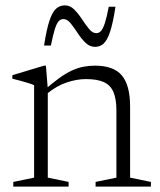

<svg xmlns="http://www.w3.org/2000/svg" viewBox="-20 -695 596 715"><path d="M158 -364V-33.5L235.5 -17.5V0H29.5V-17.5L107 -33.5V-378Q99 -381.5 79.5 -387.5Q60 -393.5 26 -402V-415L144 -450.5H151ZM336 -17.5 413.5 -33.5V-283.5Q413.5 -326.5 402.5 -352.2Q391.5 -378 366.8 -389.2Q342 -400.5 300 -400.5Q266 -400.5 228 -387.8Q190 -375 154.5 -345.5L140.5 -355.5Q174 -385 200 -403.8Q226 -422.5 248 -432.5Q270 -442.5 290.8 -446.5Q311.5 -450.5 333.5 -450.5Q403.5 -450.5 434 -413.8Q464.5 -377 464.5 -298V-33.5L542 -17.5V0H336ZM410 -670Q401 -610 390.2 -577.5Q379.5 -545 366 -532.8Q352.5 -520.5 334 -520.5Q314 -520.5 298.2 -536Q282.5 -551.5 269 -572.2Q255.5 -593 242.8 -608.5Q230 -624 216 -624Q206 -624 198.5 -616Q191 -608 184.2 -586.5Q177.5 -565 169.5 -525.5H144Q153.5 -586 164.2 -618.2Q175 -650.5 189 -662.8Q203 -675 221.5 -675Q241 -675 256.5 -659.5Q272 -644 285.5 -623.2Q299 -602.5 311.8 -587Q324.5 -571.5 338.5 -571.5Q348.5 -571.5 356 -579.5Q363.5 -587.5 370.5 -609Q377.5 -630.5 385 -670Z"/></svg>

Font: Newsreader 16pt Light
Style: Regular
Weight: 300
Designer: Hugues Gentile
Foundry: Production Type
Version: Version 1.003